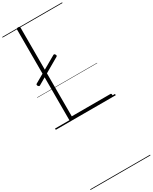

<svg xmlns="http://www.w3.org/2000/svg" viewBox="-562 -1554 2060 2593"><g transform="rotate(-30 467.5 -257.5)"><path d="M251 0Q224 0 224 -23V-1434Q224 -1444 230.5 -1448.5Q237 -1453 251 -1453Q266 -1453 272 -1448.5Q278 -1444 278 -1434V-50H881Q889 -50 893 -44.5Q897 -39 897 -25Q897 -11 893 -5.5Q889 0 881 0ZM115 -626Q105 -621 98.5 -624.5Q92 -628 85 -637Q80 -647 80 -655.5Q80 -664 89 -669L476 -891Q486 -897 492.5 -894Q499 -891 506 -880Q518 -860 502 -850ZM0 928H935V938H0ZM0 -20H935V0H0ZM0 -505H935V-500H0ZM0 -1448H935V-1438H0Z"/></g></svg>

Font: Playwrite ID Guides
Style: Regular
Weight: 400
Designer: Veronika Burian, José Scaglione
Foundry: TypeTogether
Version: Version 1.003